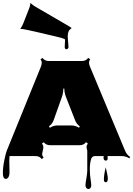

<svg xmlns="http://www.w3.org/2000/svg" viewBox="-24 -1068 911 1314"><path d="M418.9 -746.6 421.4 -796.4Q421.4 -802.2 387.7 -811Q354 -819.8 249.8 -843.8Q145.5 -867.7 133.8 -868.9Q122.1 -870.1 118.4 -870.1Q114.7 -870.1 114.7 -870.8Q114.7 -871.6 117.7 -875Q127 -886.7 136.2 -910.2L172.9 -1003.9Q181.2 -1024.9 182.6 -1036.6Q184.1 -1048.3 184.6 -1048.3Q185.1 -1048.3 188 -1044.9Q199.7 -1032.7 221.2 -1020.5L431.2 -898.4Q465.8 -877.9 465.8 -876.5Q465.8 -875 461.7 -872.1Q457.5 -869.1 452.6 -864.3Q439.5 -851.1 439.5 -814.5L444.8 -748Q444.8 -740.2 440.7 -735.6Q436.5 -731 431.2 -731Q418.9 -731 418.9 -746.6ZM39.6 31.2 41 108.9Q41 132.3 33.7 144.3Q26.4 156.2 16.1 156.2Q-4.4 156.2 -4.4 116.7Q-4.4 77.1 5.4 29.1Q15.1 -19 22.5 -37.1L256.8 -613.8Q261.7 -626.5 261.7 -638.7Q261.7 -650.9 253.4 -662.6L267.1 -671.4Q281.2 -650.4 311 -650.4H535.6Q564.9 -650.4 579.1 -671.4L593.3 -662.6Q585 -650.9 585 -640.1Q585 -629.4 590.8 -614.3L832 -36.6Q843.3 -9.3 866.7 6.3L860.8 15.6Q836.9 0 807.6 0H711.9Q712.9 10.7 712.9 15.1Q712.9 31.2 699.7 31.2Q693.8 31.2 689.2 26.6Q684.6 22 684.6 13.4Q684.6 4.9 685.5 0H626.5Q605 0 598.6 23.4Q590.8 52.2 590.8 89.6Q590.8 127 595.7 157.7Q600.6 188.5 600.6 200Q600.6 211.4 595 218.5Q589.4 225.6 581.1 225.6Q572.8 225.6 566.9 218.8Q561 211.9 561 199.7Q561 187.5 567.1 152.3Q573.2 117.2 573.2 99.6V-37.6Q568.4 -50.8 568.4 -62Q568.4 -73.2 577.1 -85.9L564.5 -95.2Q549.8 -74.2 520.5 -74.2H319.8Q290.5 -74.2 275.9 -94.7L263.2 -85.9Q272.5 -72.8 272.5 -61.5Q272.5 -50.3 269 -37.6V-37.1Q264.6 -20.5 264.6 -11.7Q264.6 -2.9 274.4 11.2L261.7 20.5Q247.1 0 217.8 0H41Q39.6 9.3 39.6 31.2ZM370.1 -209.5H463.4Q492.7 -209.5 516.1 -193.8L522.5 -203.1Q499.5 -218.8 489.3 -246.6L427.2 -405.3Q416.5 -433.1 416 -461.9H409.7Q408.7 -429.7 399.9 -405.3L343.8 -247.1Q333.5 -218.8 311 -203.1L317.4 -193.4Q340.3 -209.5 370.1 -209.5ZM687 161.6Q687 127.9 699.7 77.1Q713.9 135.7 713.9 153.3Q713.9 179.2 700.4 179.2Q687 179.2 687 161.6Z"/></svg>

Font: Nosifer
Style: Regular
Weight: 400
Version: Version 001.002